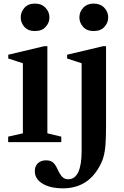

<svg xmlns="http://www.w3.org/2000/svg" viewBox="-20 -792 692 1070"><path d="M174 -619Q136.5 -619 116 -642.2Q95.5 -665.5 95.5 -694.5Q95.5 -725.5 116.5 -748.8Q137.5 -772 174 -772Q211.5 -772 233.5 -748.8Q255.5 -725.5 255.5 -694.5Q255.5 -665.5 234.5 -642.2Q213.5 -619 174 -619ZM25.5 0V-30.5L107.5 -49V-439.5L26 -466V-487L226 -534.5H244V-49L321.5 -30.5V0ZM502 -619Q464 -619 443.2 -642.2Q422.5 -665.5 422.5 -695Q422.5 -726 444 -749Q465.5 -772 502 -772Q539 -772 561 -749Q583 -726 583 -695Q583 -665.5 562 -642.2Q541 -619 502 -619ZM330.5 257.5Q259.5 257.5 216.8 231.2Q174 205 174 162Q174 134 191 117.8Q208 101.5 236.5 101.5Q259.5 101.5 273.5 112Q287.5 122.5 299 148Q314.5 181.5 327.5 194.2Q340.5 207 360 207Q435 207 435 47V-439.5L354 -466V-487L554 -534.5H571V-92.5Q571 -26.5 567.8 15Q564.5 56.5 556 85Q547.5 113.5 531.5 140.5Q465 257.5 330.5 257.5Z"/></svg>

Font: Libre Caslon Text SemiBold
Style: Regular
Weight: 600
Designer: Pablo Impallari, Rodrigo Fuenzalida, Katja Schimmel
Foundry: Pablo Impallari, Rodrigo Fuenzalida
Version: Version 2.000